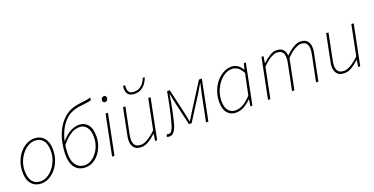

<svg xmlns="http://www.w3.org/2000/svg" viewBox="-25 -1424 4189 2148"><g transform="rotate(-20 2070.0 -350.0)"><path d="M204 12Q156 12 120.5 -10Q85 -32 65.5 -74Q46 -116 46 -176Q46 -243 66.5 -300Q87 -357 122.5 -399.5Q158 -442 202.5 -466Q247 -490 296 -490Q344 -490 379.5 -468Q415 -446 434.5 -404Q454 -362 454 -302Q454 -235 433.5 -178Q413 -121 377.5 -78.5Q342 -36 297.5 -12Q253 12 204 12ZM206 -14Q247 -14 286 -36.5Q325 -59 356.5 -98Q388 -137 407 -188Q426 -239 426 -296Q426 -379 391.5 -421.5Q357 -464 294 -464Q254 -464 214.5 -441.5Q175 -419 143.5 -380Q112 -341 93 -290Q74 -239 74 -182Q74 -100 108.5 -57Q143 -14 206 -14Z M729 12Q683 12 645.5 -9.5Q608 -31 586 -77.5Q564 -124 564 -198Q564 -265 578 -336.5Q592 -408 624 -475Q656 -542 710 -594Q749 -632 799.5 -654.5Q850 -677 926 -685Q960 -689 979.5 -691.5Q999 -694 1012.5 -697.5Q1026 -701 1042 -706L1043 -676Q1024 -669 995 -664.5Q966 -660 926 -656Q856 -649 808 -628.5Q760 -608 728 -576Q678 -526 648 -462Q618 -398 605 -330.5Q592 -263 592 -200Q592 -129 613 -88.5Q634 -48 666 -31Q698 -14 731 -14Q770 -14 806 -35Q842 -56 870.5 -92.5Q899 -129 915.5 -175.5Q932 -222 932 -274Q932 -357 898.5 -396.5Q865 -436 818 -436Q789 -436 757 -426Q725 -416 686 -386.5Q647 -357 597 -298L602 -336Q667 -411 719 -436.5Q771 -462 820 -462Q881 -462 921 -417.5Q961 -373 961 -278Q961 -220 943 -167.5Q925 -115 893 -74.5Q861 -34 819 -11Q777 12 729 12Z M1048 0 1144 -478H1172L1076 0ZM1184 -600Q1172 -600 1164 -608Q1156 -616 1156 -628Q1156 -646 1167.5 -657Q1179 -668 1192 -668Q1204 -668 1212 -660Q1220 -652 1220 -638Q1220 -622 1209 -611Q1198 -600 1184 -600Z M1396 12Q1335 12 1308.5 -20.5Q1282 -53 1282 -104Q1282 -122 1284 -134.5Q1286 -147 1290 -168L1352 -478H1380L1318 -172Q1314 -150 1312 -136.5Q1310 -123 1310 -108Q1310 -62 1331 -38Q1352 -14 1400 -14Q1433 -14 1478 -39.5Q1523 -65 1580 -120L1652 -478H1680L1584 0H1560L1572 -80H1568Q1526 -41 1483 -14.5Q1440 12 1396 12ZM1530 -574Q1476 -574 1453 -599.5Q1430 -625 1430 -672Q1430 -678 1431.5 -687Q1433 -696 1434 -702H1458Q1457 -692 1456.5 -685.5Q1456 -679 1456 -674Q1456 -637 1472.5 -617.5Q1489 -598 1532 -598Q1570 -598 1597.5 -615Q1625 -632 1643.5 -658Q1662 -684 1672 -712L1695 -710Q1685 -679 1664 -647.5Q1643 -616 1610 -595Q1577 -574 1530 -574Z M1732 8Q1722 8 1713 6.5Q1704 5 1698 2L1708 -26Q1713 -25 1719.5 -23.5Q1726 -22 1732 -22Q1755 -22 1770.5 -47.5Q1786 -73 1800 -126Q1824 -215 1842.5 -302.5Q1861 -390 1876 -478H1908L1972 -200Q1979 -170 1985.5 -138.5Q1992 -107 1998 -76H2002Q2022 -108 2041.5 -140Q2061 -172 2080 -202L2256 -478H2290L2194 0H2166L2225 -292Q2228 -305 2231.5 -321.5Q2235 -338 2239 -357Q2243 -376 2247.5 -395.5Q2252 -415 2257 -434H2253Q2236 -406 2220.5 -379.5Q2205 -353 2189 -326L2012 -48H1980L1916 -326Q1910 -354 1905 -379.5Q1900 -405 1894 -434H1890Q1882 -379 1873 -329Q1864 -279 1853 -229Q1842 -179 1828 -122Q1811 -54 1787.5 -23Q1764 8 1732 8Z M2522 12Q2459 12 2420.5 -32Q2382 -76 2382 -160Q2382 -229 2403.5 -289Q2425 -349 2462.5 -394Q2500 -439 2546.5 -464.5Q2593 -490 2642 -490Q2686 -490 2717.5 -468Q2749 -446 2768 -410H2772L2790 -478H2814L2718 0H2694L2706 -78H2702Q2665 -39 2619 -13.5Q2573 12 2522 12ZM2524 -14Q2574 -14 2621.5 -42.5Q2669 -71 2714 -122L2766 -372Q2738 -422 2707 -443Q2676 -464 2640 -464Q2595 -464 2553.5 -438.5Q2512 -413 2480 -370.5Q2448 -328 2429 -275Q2410 -222 2410 -166Q2410 -90 2441 -52Q2472 -14 2524 -14Z M2904 0 3000 -478H3024L3012 -400H3016Q3057 -439 3099.5 -464.5Q3142 -490 3176 -490Q3236 -490 3260.5 -459.5Q3285 -429 3286 -388Q3337 -438 3382.5 -464Q3428 -490 3462 -490Q3522 -490 3548 -457.5Q3574 -425 3574 -374Q3574 -356 3572.5 -343.5Q3571 -331 3566 -310L3504 0H3476L3538 -306Q3543 -329 3544.5 -342Q3546 -355 3546 -370Q3546 -417 3525.5 -440.5Q3505 -464 3458 -464Q3434 -464 3388.5 -439Q3343 -414 3290 -358L3218 0H3190L3252 -306Q3257 -329 3258.5 -342Q3260 -355 3260 -370Q3260 -417 3239.5 -440.5Q3219 -464 3172 -464Q3148 -464 3102.5 -439Q3057 -414 3004 -358L2932 0Z M3814 12Q3753 12 3726.5 -20.5Q3700 -53 3700 -104Q3700 -122 3702 -134.5Q3704 -147 3708 -168L3770 -478H3798L3736 -172Q3732 -150 3730 -136.5Q3728 -123 3728 -108Q3728 -62 3749 -38Q3770 -14 3818 -14Q3851 -14 3896 -39.5Q3941 -65 3998 -120L4070 -478H4098L4002 0H3978L3990 -80H3986Q3944 -41 3901 -14.5Q3858 12 3814 12Z"/></g></svg>

Font: Source Sans Variable
Style: Italic
Weight: 200
Italic angle: -11°
Designer: Paul D. Hunt
Foundry: Adobe Systems Incorporated
Version: Version 3.006;hotconv 1.0.111;makeotfexe 2.5.65597